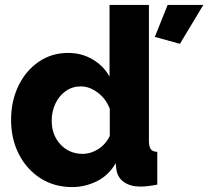

<svg xmlns="http://www.w3.org/2000/svg" viewBox="-20 -750 846 780"><path d="M25 -263Q25 -339 54.5 -400.5Q84 -462 136.5 -498.5Q189 -535 257 -535Q312 -535 356.5 -508.5Q401 -482 425 -439V-730H585V-178Q585 -154 592.5 -144Q600 -134 619 -133V0Q577 8 551 8Q510 8 484 -10Q458 -28 453 -60L450 -87Q422 -38 374 -14Q326 10 273 10Q201 10 145 -25.5Q89 -61 57 -123Q25 -185 25 -263ZM426 -198V-308Q411 -348 377.5 -373.5Q344 -399 308 -399Q274 -399 247 -380Q220 -361 205 -329Q190 -297 190 -260Q190 -202 225.5 -163.5Q261 -125 316 -125Q349 -125 379.5 -144.5Q410 -164 426 -198ZM711 -572 609 -600 661 -730H806Z"/></svg>

Font: Raleway ExtraBold
Style: Regular
Weight: 800
Designer: Matt McInerney, Pablo Impallari, Rodrigo Fuenzalida
Foundry: Matt McInerney, Pablo Impallari, Rodrigo Fuenzalida
Version: Version 4.026